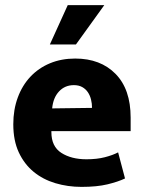

<svg xmlns="http://www.w3.org/2000/svg" viewBox="-20 -720 564 751"><path d="M491 -207H181V-203Q181 -147 220 -122Q259 -97 318 -97Q359 -97 390 -105Q421 -113 442 -124L469 -22Q442 -9 400.5 1Q359 11 299 11Q245 11 196.5 -3.5Q148 -18 111.5 -48Q75 -78 53.5 -124Q32 -170 32 -234Q32 -291 49.5 -338.5Q67 -386 99 -420Q131 -454 175.5 -472.5Q220 -491 274 -491Q373 -491 432 -431Q491 -371 491 -260ZM340 -298Q340 -315 336 -331Q332 -347 323.5 -359.5Q315 -372 301.5 -379.5Q288 -387 269 -387Q234 -387 211 -362.5Q188 -338 184 -296ZM277 -546H175L245 -700H388Z"/></svg>

Font: Mukta ExtraBold
Style: Regular
Weight: 800
Designer: Girish Dalvi and Yashodeep Gholap
Foundry: Ek Type
Version: Version 2.538;PS 1.002;hotconv 16.6.51;makeotf.lib2.5.65220;